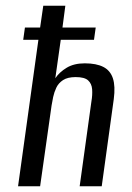

<svg xmlns="http://www.w3.org/2000/svg" viewBox="-20 -650 459 670"><path d="M43 0 114 -511H61L67 -554H120L131 -630H208L198 -554H314L308 -511H192L173 -377Q187 -398 212.5 -413.5Q238 -429 276 -429Q316 -429 340.5 -416.5Q365 -404 374 -376.5Q383 -349 377 -304L335 0H258L299 -296Q303 -319 301.5 -338.5Q300 -358 287.5 -369.5Q275 -381 244 -381Q216 -381 200 -370.5Q184 -360 176.5 -344Q169 -328 165.5 -311.5Q162 -295 160 -282L120 0Z"/></svg>

Font: Alumni Sans Medium
Style: Italic
Weight: 500
Italic angle: -8°
Designer: Robert E. Leuschke
Foundry: Robert E. Leuschke
Version: Version 1.016